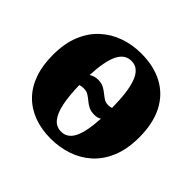

<svg xmlns="http://www.w3.org/2000/svg" viewBox="-142 -707 871 871"><g transform="rotate(45 294.0 -271.0)"><path d="M285 11.5Q225 11.5 176.8 -6.5Q128.5 -24.5 94 -59.5Q59.5 -94.5 41.2 -146Q23 -197.5 23 -264.5Q23 -339 45.5 -393.2Q68 -447.5 107.2 -483Q146.5 -518.5 196.8 -535.8Q247 -553 302.5 -553Q383.5 -553 442.5 -521.2Q501.5 -489.5 533.2 -428Q565 -366.5 565 -277Q565 -201.5 542.2 -147Q519.5 -92.5 480.5 -57.5Q441.5 -22.5 391 -5.5Q340.5 11.5 285 11.5ZM296 -44.5Q335.5 -44.5 356.2 -85Q377 -125.5 382 -214Q375.5 -209.5 366.5 -207.2Q357.5 -205 348 -205Q326 -205 311 -212.8Q296 -220.5 284 -230.8Q272 -241 259.5 -248.8Q247 -256.5 230 -256.5Q223 -256.5 216.8 -255.5Q210.5 -254.5 204.5 -252.5Q206 -186 215.5 -139.5Q225 -93 244.5 -68.8Q264 -44.5 296 -44.5ZM362.5 -280.5Q367.5 -280.5 372.8 -281.5Q378 -282.5 383 -284Q382.5 -335 377.5 -374.8Q372.5 -414.5 362.2 -441.8Q352 -469 335.5 -483.2Q319 -497.5 294.5 -497.5Q253.5 -497.5 231.8 -454.8Q210 -412 205.5 -318Q215 -324 225.5 -327.2Q236 -330.5 248 -330.5Q269.5 -330.5 284 -322.8Q298.5 -315 310 -305.5Q321.5 -296 333.5 -288.2Q345.5 -280.5 362.5 -280.5Z"/></g></svg>

Font: Merriweather 60pt Black
Style: Regular
Weight: 900
Version: Version 2.100